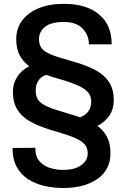

<svg xmlns="http://www.w3.org/2000/svg" viewBox="-20 -741 662 993"><path d="M551.3 50.8Q551.3 137.2 484.1 184.3Q417 231.4 305.7 231.4Q257.3 231.4 210.9 220.9Q164.6 210.4 127 186.8Q89.4 163.1 67.1 123.3Q44.9 83.5 44.9 24.4L162.6 23.4Q162.6 67.9 184.3 92.8Q206.1 117.7 239 127.7Q272 137.7 305.7 137.7Q367.2 137.7 400.4 113.3Q433.6 88.9 433.6 51.8Q433.6 25.9 419.7 7.8Q405.8 -10.3 372.1 -25.6Q338.4 -41 278.3 -58.6Q206.1 -78.1 154.3 -103Q102.5 -127.9 74.7 -166.7Q46.9 -205.6 46.9 -265.1Q46.9 -310.1 69.1 -344Q91.3 -377.9 131.3 -398.4Q98.6 -422.4 81.3 -456.1Q64 -489.7 64 -538.6Q64 -593.8 94.5 -634.8Q125 -675.8 180.2 -698.5Q235.4 -721.2 310.5 -721.2Q425.8 -721.2 491.7 -667Q557.6 -612.8 557.6 -511.7H439.9Q439.9 -559.6 407 -593.5Q374 -627.4 310.5 -627.4Q243.2 -627.4 212.4 -601.6Q181.6 -575.7 181.6 -539.6Q181.6 -511.7 194.1 -493.4Q206.5 -475.1 240 -460.7Q273.4 -446.3 335.9 -429.2Q410.2 -409.7 461.9 -384.5Q513.7 -359.4 541 -320.8Q568.4 -282.2 568.4 -222.7Q568.4 -177.2 546.1 -143.8Q523.9 -110.4 483.9 -89.8Q516.6 -65.9 533.9 -32.2Q551.3 1.5 551.3 50.8ZM320.8 -157.2Q340.8 -151.9 359.4 -146Q377.9 -140.1 394.5 -134.3Q451.7 -157.2 451.7 -214.8Q451.7 -241.7 437.5 -260.7Q423.3 -279.8 388.9 -296.1Q354.5 -312.5 293.5 -330.6Q272.9 -336.4 254.2 -342Q235.4 -347.7 218.3 -354Q190.4 -343.8 177.5 -322.3Q164.6 -300.8 164.6 -272.9Q164.6 -243.7 177.2 -224.6Q189.9 -205.6 223.6 -190.4Q257.3 -175.3 320.8 -157.2Z"/></svg>

Font: Vazirmatn RD FD Medium
Style: Regular
Weight: 500
Designer: Saber Rastikerdar
Foundry: Saber Rastikerdar
Version: Version 33.003